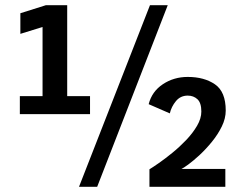

<svg xmlns="http://www.w3.org/2000/svg" viewBox="-20 -720 950 740"><path d="M56.5 -280V-349.5H144V-616L58.5 -589.5V-669L157 -700H239V-349.5H327V-280ZM284.5 0 558 -700H626.5L354.5 0ZM556 0V-67.5Q568.5 -75 592.2 -91.5Q616 -108 644 -130.8Q672 -153.5 697.5 -180.2Q723 -207 739.5 -235.2Q756 -263.5 756 -290Q756 -323.5 741 -337.5Q726 -351.5 703.5 -351.5Q675.5 -351.5 658 -330.2Q640.5 -309 634.5 -283L553 -318.5Q565.5 -367.5 607.8 -395.5Q650 -423.5 703.5 -423.5Q767 -423.5 808.5 -395Q850 -366.5 850 -294Q850 -263.5 835 -232.8Q820 -202 797 -173.8Q774 -145.5 749.8 -123Q725.5 -100.5 706 -86.2Q686.5 -72 679.5 -69H848.5V0Z"/></svg>

Font: Trispace Medium
Style: Regular
Weight: 500
Designer: Tyler Finck
Foundry: Etcetera Type Company
Version: Version 1.210; ttfautohint (v1.8.3)